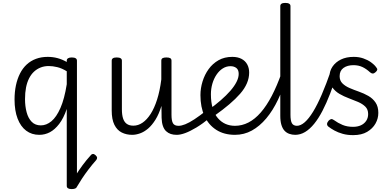

<svg xmlns="http://www.w3.org/2000/svg" viewBox="-20 -910 2675 1320"><path d="M507 377Q502 387 488.5 385.5Q475 384 467 375Q459 366 465 354Q481 327 501 294.5Q521 262 547.5 226Q574 190 606 155Q611 149 619 148.5Q627 148 637 157Q647 166 647.5 174.5Q648 183 641 191Q615 220 589.5 253.5Q564 287 543 319Q522 351 507 377ZM250 17Q198 17 160 -11.5Q122 -40 101 -94.5Q80 -149 80 -226Q80 -278 89.5 -323Q99 -368 117.5 -404.5Q136 -441 163.5 -466.5Q191 -492 227.5 -505.5Q264 -519 308 -519Q343 -519 375 -510.5Q407 -502 439 -484V-494Q439 -504 448 -509.5Q457 -515 473 -515Q491 -515 500 -509.5Q509 -504 509 -493V368Q509 379 500 384.5Q491 390 473 390Q456 390 447.5 384.5Q439 379 439 368V-161Q417 -97 387 -58Q357 -19 323 -1Q289 17 250 17ZM152 -228Q152 -180 163 -138.5Q174 -97 198 -72.5Q222 -48 261 -48Q299 -48 333.5 -76.5Q368 -105 395.5 -167.5Q423 -230 439 -331V-420Q405 -441 373.5 -448.5Q342 -456 315 -456Q285 -456 259.5 -446Q234 -436 214 -417.5Q194 -399 180 -371.5Q166 -344 159 -308.5Q152 -273 152 -228Z M889 17Q849 17 817 1Q785 -15 766.5 -52Q748 -89 748 -150V-493Q748 -504 756.5 -509.5Q765 -515 782 -515Q800 -515 809 -509.5Q818 -504 818 -493V-159Q818 -121 826 -96Q834 -71 851.5 -58.5Q869 -46 897 -46Q930 -46 960 -66.5Q990 -87 1015.5 -126.5Q1041 -166 1060 -225.5Q1079 -285 1089 -364V-493Q1089 -505 1097.5 -510Q1106 -515 1124 -515Q1142 -515 1150.5 -510Q1159 -505 1159 -493V-121Q1159 -79 1169.5 -62Q1180 -45 1207 -45Q1219 -45 1224.5 -35.5Q1230 -26 1229 -14Q1228 -2 1219.5 7.5Q1211 17 1194 17Q1172 17 1154 11Q1136 5 1122 -8Q1108 -21 1100 -44Q1092 -67 1091 -100L1090 -182Q1073 -126 1049 -87.5Q1025 -49 998 -26Q971 -3 942.5 7Q914 17 889 17Z M1196 17Q1183 17 1177 7.5Q1171 -2 1172 -14Q1173 -26 1182 -35.5Q1191 -45 1208 -45Q1227 -45 1253.5 -55.5Q1280 -66 1316 -89.5Q1352 -113 1400 -151Q1409 -159 1418.5 -155.5Q1428 -152 1433.5 -143Q1439 -134 1438.5 -123Q1438 -112 1428 -104Q1373 -59 1329.5 -33Q1286 -7 1253 5Q1220 17 1196 17Z M1413 -154Q1460 -188 1498 -221Q1536 -254 1563.5 -285.5Q1591 -317 1606 -346.5Q1621 -376 1621 -402Q1621 -430 1605 -442.5Q1589 -455 1564 -455Q1536 -455 1511.5 -439.5Q1487 -424 1468.5 -396.5Q1450 -369 1440 -334.5Q1430 -300 1430 -262Q1430 -207 1442.5 -165.5Q1455 -124 1478 -97.5Q1501 -71 1530.5 -58Q1560 -45 1596 -45Q1608 -45 1614.5 -35.5Q1621 -26 1621 -14Q1621 -2 1615 7.5Q1609 17 1596 17Q1520 17 1466.5 -17.5Q1413 -52 1385.5 -113Q1358 -174 1358 -256Q1358 -303 1372.5 -350Q1387 -397 1414.5 -435Q1442 -473 1482.5 -496Q1523 -519 1577 -519Q1614 -519 1640 -505.5Q1666 -492 1679.5 -467.5Q1693 -443 1693 -411Q1693 -374 1677.5 -337.5Q1662 -301 1631 -265.5Q1600 -230 1556.5 -193Q1513 -156 1458 -117Z M1595 17Q1587 17 1582 7.5Q1577 -2 1577 -14Q1577 -26 1582 -35.5Q1587 -45 1595 -45Q1644 -45 1688.5 -68Q1733 -91 1773 -137Q1813 -183 1848.5 -251Q1884 -319 1916 -409Q1919 -419 1929.5 -419Q1940 -419 1949 -412.5Q1958 -406 1955 -396Q1928 -302 1892 -226Q1856 -150 1810.5 -96Q1765 -42 1711.5 -12.5Q1658 17 1595 17Z M2010 17Q1988 17 1968.5 10Q1949 3 1935.5 -12Q1922 -27 1914.5 -52Q1907 -77 1907 -114V-868Q1907 -879 1915.5 -884.5Q1924 -890 1941 -890Q1959 -890 1968 -884.5Q1977 -879 1977 -868V-121Q1977 -80 1987 -62.5Q1997 -45 2023 -45Q2035 -45 2040.5 -35.5Q2046 -26 2045 -14Q2044 -2 2036 7.5Q2028 17 2010 17Z M2009 17Q1997 17 1992 7.5Q1987 -2 1990 -14Q1993 -26 2000.5 -35.5Q2008 -45 2020 -45Q2047 -45 2075 -69.5Q2103 -94 2132.5 -142Q2162 -190 2192.5 -261Q2223 -332 2255 -424Q2259 -438 2271.5 -437.5Q2284 -437 2293.5 -428.5Q2303 -420 2299 -408Q2275 -332 2249.5 -266Q2224 -200 2197 -148Q2170 -96 2140 -59Q2110 -22 2077.5 -2.5Q2045 17 2009 17Z M2408 19Q2368 19 2336 10Q2304 1 2279.5 -12.5Q2255 -26 2237 -40Q2228 -48 2228.5 -58Q2229 -68 2239 -80Q2248 -89 2256 -91Q2264 -93 2275 -85Q2304 -64 2335.5 -51Q2367 -38 2407 -38Q2438 -38 2461 -48.5Q2484 -59 2497.5 -79Q2511 -99 2511 -126Q2511 -158 2491.5 -177Q2472 -196 2442 -209Q2412 -222 2378 -234.5Q2344 -247 2314 -264.5Q2284 -282 2264.5 -309.5Q2245 -337 2245 -382Q2245 -421 2266 -452Q2287 -483 2324 -501Q2361 -519 2412 -519Q2448 -519 2478 -508.5Q2508 -498 2530.5 -482Q2553 -466 2566 -448Q2575 -438 2573.5 -430Q2572 -422 2561 -413Q2551 -404 2542 -404.5Q2533 -405 2524 -413Q2498 -437 2471 -449.5Q2444 -462 2410 -462Q2368 -462 2341.5 -443Q2315 -424 2315 -386Q2315 -356 2334 -337Q2353 -318 2383 -305Q2413 -292 2447.5 -280Q2482 -268 2512.5 -250.5Q2543 -233 2562 -205Q2581 -177 2581 -134Q2581 -95 2561.5 -60.5Q2542 -26 2504 -3.5Q2466 19 2408 19Z"/></svg>

Font: Playwrite GB S Light
Style: Regular
Weight: 300
Designer: Veronika Burian, José Scaglione
Foundry: TypeTogether
Version: Version 1.002